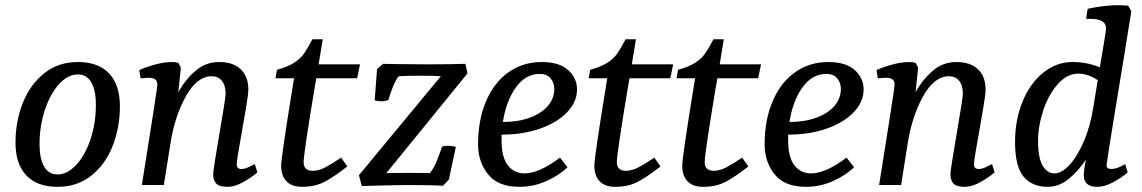

<svg xmlns="http://www.w3.org/2000/svg" viewBox="-20 -716 4421 743"><path d="M40 -164Q40 -246 68 -317Q96 -388 150.5 -432Q205 -476 281 -476Q361 -476 402.5 -431.5Q444 -387 444 -305Q444 -223 416 -151.5Q388 -80 333.5 -36.5Q279 7 203 7Q123 7 81.5 -37.5Q40 -82 40 -164ZM351 -311Q351 -366 333.5 -397Q316 -428 281 -428Q243 -428 209 -391Q175 -354 154 -291.5Q133 -229 133 -157Q133 -103 150.5 -72Q168 -41 203 -41Q240 -41 274.5 -77.5Q309 -114 330 -176.5Q351 -239 351 -311Z M805 -42Q805 -58 829 -198Q853 -336 853 -353Q853 -386 838.5 -403.5Q824 -421 800 -421Q742 -421 699 -343Q656 -265 640 -163L614 0H529Q589 -375 589 -388Q589 -403 580.5 -409Q572 -415 555 -415Q548 -415 524 -413L519 -445Q549 -458 583 -467Q617 -476 645 -476Q658 -476 670 -473L680 -454L670 -359Q697 -408 736.5 -442Q776 -476 828 -476Q882 -476 911.5 -448Q941 -420 941 -369Q941 -352 932.5 -301.5Q924 -251 915 -200Q896 -96 896 -81Q896 -71 900.5 -66.5Q905 -62 915 -62Q926 -62 941.5 -69Q957 -76 966 -81L976 -49Q953 -29 920.5 -11Q888 7 861 7Q828 7 816.5 -6Q805 -19 805 -42Z M1068 -75Q1068 -106 1113 -383L1118 -413H1046L1052 -446Q1093 -457 1118 -473Q1143 -489 1157 -509.5Q1171 -530 1189 -564H1229L1213 -467H1373L1362 -413H1204L1198 -379Q1155 -121 1155 -88Q1155 -55 1191 -55Q1213 -55 1239 -68.5Q1265 -82 1300 -106L1324 -72Q1276 -34 1238 -13.5Q1200 7 1149 7Q1109 7 1088.5 -14.5Q1068 -36 1068 -75Z M1686 -421Q1660 -423 1605 -423Q1551 -423 1523 -421Q1513 -410 1501.5 -382.5Q1490 -355 1483 -329Q1470 -324 1456 -324Q1441 -324 1430 -328L1439 -448L1462 -469Q1492 -469 1515 -468L1635 -467Q1713 -467 1781 -469L1789 -432L1475 -46Q1503 -47 1560 -47Q1616 -47 1644 -46Q1661 -70 1669.5 -91Q1678 -112 1691 -149Q1706 -152 1711 -152Q1726 -152 1744 -148L1717 -21L1694 3Q1657 0 1554 0Q1520 0 1412 3L1380 4L1369 -38Z M1830 -157Q1830 -252 1861 -324.5Q1892 -397 1948 -436.5Q2004 -476 2076 -476Q2144 -476 2178.5 -445Q2213 -414 2213 -370Q2213 -322 2175 -282Q2137 -242 2070.5 -218.5Q2004 -195 1921 -195V-172Q1921 -108 1945 -76.5Q1969 -45 2010 -45Q2066 -45 2147 -106L2176 -69Q2145 -38 2095 -15.5Q2045 7 1990 7Q1907 7 1868.5 -41.5Q1830 -90 1830 -157ZM2125 -372Q2125 -396 2110.5 -413Q2096 -430 2069 -430Q2014 -430 1976.5 -378Q1939 -326 1926 -244Q1985 -244 2030 -260.5Q2075 -277 2100 -306Q2125 -335 2125 -372Z M2280 -75Q2280 -106 2325 -383L2330 -413H2258L2264 -446Q2305 -457 2330 -473Q2355 -489 2369 -509.5Q2383 -530 2401 -564H2441L2425 -467H2585L2574 -413H2416L2410 -379Q2367 -121 2367 -88Q2367 -55 2403 -55Q2425 -55 2451 -68.5Q2477 -82 2512 -106L2536 -72Q2488 -34 2450 -13.5Q2412 7 2361 7Q2321 7 2300.5 -14.5Q2280 -36 2280 -75Z M2620 -75Q2620 -106 2665 -383L2670 -413H2598L2604 -446Q2645 -457 2670 -473Q2695 -489 2709 -509.5Q2723 -530 2741 -564H2781L2765 -467H2925L2914 -413H2756L2750 -379Q2707 -121 2707 -88Q2707 -55 2743 -55Q2765 -55 2791 -68.5Q2817 -82 2852 -106L2876 -72Q2828 -34 2790 -13.5Q2752 7 2701 7Q2661 7 2640.5 -14.5Q2620 -36 2620 -75Z M2939 -157Q2939 -252 2970 -324.5Q3001 -397 3057 -436.5Q3113 -476 3185 -476Q3253 -476 3287.5 -445Q3322 -414 3322 -370Q3322 -322 3284 -282Q3246 -242 3179.5 -218.5Q3113 -195 3030 -195V-172Q3030 -108 3054 -76.5Q3078 -45 3119 -45Q3175 -45 3256 -106L3285 -69Q3254 -38 3204 -15.5Q3154 7 3099 7Q3016 7 2977.5 -41.5Q2939 -90 2939 -157ZM3234 -372Q3234 -396 3219.5 -413Q3205 -430 3178 -430Q3123 -430 3085.5 -378Q3048 -326 3035 -244Q3094 -244 3139 -260.5Q3184 -277 3209 -306Q3234 -335 3234 -372Z M3658 -42Q3658 -58 3682 -198Q3706 -336 3706 -353Q3706 -386 3691.5 -403.5Q3677 -421 3653 -421Q3595 -421 3552 -343Q3509 -265 3493 -163L3467 0H3382Q3442 -375 3442 -388Q3442 -403 3433.5 -409Q3425 -415 3408 -415Q3401 -415 3377 -413L3372 -445Q3402 -458 3436 -467Q3470 -476 3498 -476Q3511 -476 3523 -473L3533 -454L3523 -359Q3550 -408 3589.5 -442Q3629 -476 3681 -476Q3735 -476 3764.5 -448Q3794 -420 3794 -369Q3794 -352 3785.5 -301.5Q3777 -251 3768 -200Q3749 -96 3749 -81Q3749 -71 3753.5 -66.5Q3758 -62 3768 -62Q3779 -62 3794.5 -69Q3810 -76 3819 -81L3829 -49Q3806 -29 3773.5 -11Q3741 7 3714 7Q3681 7 3669.5 -6Q3658 -19 3658 -42Z M3908 -167Q3908 -253 3937.5 -324Q3967 -395 4018 -435.5Q4069 -476 4130 -476Q4163 -476 4191.5 -469.5Q4220 -463 4236 -455Q4241 -484 4250 -537.5Q4259 -591 4260 -602Q4263 -643 4201 -643H4183L4189 -682Q4255 -696 4309 -696Q4322 -696 4346 -694L4358 -672L4331 -505Q4308 -365 4288 -243Q4268 -121 4262 -76Q4262 -62 4281 -62Q4302 -62 4334 -81L4344 -49Q4321 -29 4288 -11Q4255 7 4226 7Q4174 7 4174 -38Q4174 -56 4182 -98Q4153 -54 4115.5 -23.5Q4078 7 4035 7Q3973 7 3940.5 -33Q3908 -73 3908 -167ZM4211 -301 4228 -406Q4190 -431 4153 -431Q4109 -431 4073 -390Q4037 -349 4017 -288Q3997 -227 3997 -171Q3997 -106 4014.5 -75.5Q4032 -45 4061 -45Q4088 -45 4118 -77Q4148 -109 4173.5 -167.5Q4199 -226 4211 -301Z"/></svg>

Font: Caladea
Style: Italic
Weight: 400
Italic angle: -9°
Designer: Carolina Giovagnoli and Andres Torresi
Foundry: Carolina Giovagnoli & Andres Torresi
Version: Version 1.001